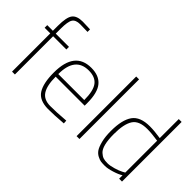

<svg xmlns="http://www.w3.org/2000/svg" viewBox="-70 -1196 1662 1662"><g transform="rotate(45 761.5 -365.0)"><path d="M133 -468V0H98V-468H29V-500H98V-561Q98 -666 126 -702.5Q154 -739 225 -739L317 -736V-705Q253 -707 225 -707Q172 -707 152.5 -677.5Q133 -648 133 -560V-500H295V-468Z M700 -30 730 -32 732 0Q620 9 547 9Q441 8 400 -55.5Q359 -119 359 -250Q359 -509 561 -509Q656 -509 703.5 -452Q751 -395 751 -269V-236H396Q396 -128 430 -75.5Q464 -23 543 -23Q622 -23 700 -30ZM396 -268H714Q714 -381 677.5 -429Q641 -477 561 -477Q396 -477 396 -268Z M888 0V-730H923V0Z M1444 -730V0H1409V-42Q1380 -23 1328 -7Q1276 9 1243.5 9Q1211 9 1193.5 6.5Q1176 4 1150 -9.5Q1124 -23 1107.5 -48Q1091 -73 1078.5 -123Q1066 -173 1066 -242Q1066 -378 1112.5 -443.5Q1159 -509 1277 -509Q1334 -509 1409 -497V-730ZM1385 -62 1409 -75V-465Q1331 -477 1277 -477Q1176 -477 1139.5 -420Q1103 -363 1103 -242Q1103 -98 1149 -56Q1171 -36 1190.5 -29.5Q1210 -23 1242 -23Q1274 -23 1317.5 -36Q1361 -49 1385 -62Z"/></g></svg>

Font: Titillium Web ExtraLight
Style: Regular
Weight: 275
Version: Version 1.002;PS 57.000;hotconv 1.0.70;makeotf.lib2.5.55311